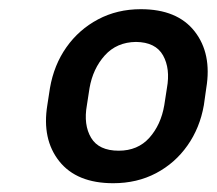

<svg xmlns="http://www.w3.org/2000/svg" viewBox="-20 -742 479 424"><path d="M84.5 -509.8 90.3 -547.4Q99.1 -598.6 126.7 -637.7Q154.3 -676.8 196.5 -699.2Q238.8 -721.7 291 -721.7Q371.6 -721.7 409.9 -672.6Q448.2 -623.5 435.5 -547.4L430.2 -509.8Q421.4 -459.5 394 -420.7Q366.7 -381.8 324.7 -359.6Q282.7 -337.4 230 -337.4Q149.4 -337.4 110.8 -386Q72.3 -434.6 84.5 -509.8ZM177.7 -547.4 171.9 -509.8Q164.1 -466.3 181.2 -437.7Q198.2 -409.2 242.2 -409.2Q284.2 -409.2 309.8 -437.7Q335.4 -466.3 342.8 -509.8L348.6 -547.4Q356.4 -590.3 340.1 -619.6Q323.7 -648.9 280.3 -649.4Q237.8 -648.9 211.4 -619.6Q185.1 -590.3 177.7 -547.4Z"/></svg>

Font: Inter Tight SemiBold
Style: Italic
Weight: 600
Italic angle: -9.39999°
Designer: Rasmus Andersson
Foundry: rsms
Version: Version 3.004